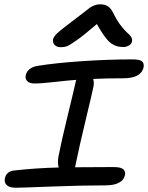

<svg xmlns="http://www.w3.org/2000/svg" viewBox="-20 -944 695 902"><path d="M266.1 -722.2Q247.1 -722.2 236.8 -732.7Q226.6 -743.2 229 -758.8Q231.4 -771 248.5 -787.4Q265.6 -803.7 327.1 -850.1Q347.2 -864.7 370.6 -883.3Q394 -901.9 402.6 -908Q411.1 -914.1 423.6 -918.9Q436 -923.8 450.2 -923.8Q474.6 -923.8 489.3 -912.8Q503.9 -901.9 517.1 -873Q531.7 -844.2 549.3 -821.8Q566.9 -799.3 578.1 -790Q589.4 -780.8 595.9 -770.5Q602.5 -760.3 600.1 -749Q598.1 -737.8 585.9 -730.5Q573.7 -723.1 558.1 -723.1Q522.5 -723.1 496.8 -744.6Q471.2 -766.1 435.1 -831.1Q377.4 -781.2 342 -756.1Q306.6 -731 293.9 -726.6Q281.2 -722.2 266.1 -722.2ZM54.2 -62Q24.9 -62 12 -74Q-1 -85.9 2.9 -106Q9.8 -139.2 46.9 -143.1Q144.5 -154.3 255.9 -157.2Q249 -177.7 254.9 -210Q268.6 -280.8 297.9 -400.6Q327.1 -520.5 335 -557.1L337.9 -568.8Q296.9 -565.9 235.4 -558.8Q173.8 -551.8 142.1 -551.8Q119.1 -551.8 108.2 -562.7Q97.2 -573.7 101.1 -591.8Q104.5 -606.9 118.7 -618.9Q132.8 -630.9 158.2 -634.8Q243.2 -648.4 366.2 -656.7Q489.3 -665 602.1 -665Q634.8 -665 646.2 -656.5Q657.7 -647.9 654.8 -628.9Q643.6 -576.2 559.1 -576.2Q476.6 -576.2 418 -573.2Q423.3 -552.7 418 -532.2Q412.6 -505.4 383.1 -382.8Q353.5 -260.3 335 -169.9Q335 -164.1 332 -158.2Q389.2 -159.2 512.2 -159.2Q547.4 -159.2 558.8 -149.2Q570.3 -139.2 566.9 -121.1Q563 -99.1 539.8 -86.2Q516.6 -73.2 476.1 -73.2Q365.2 -73.2 220.9 -67.6Q76.7 -62 54.2 -62Z"/></svg>

Font: Shantell Sans Irregular Bouncy
Style: Italic
Weight: 400
Italic angle: -11.31°
Designer: Stephen Nixon, Anya Danilova, Shantell Martin
Foundry: Arrow Type
Version: Version 1.006;[9816181b4]